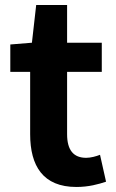

<svg xmlns="http://www.w3.org/2000/svg" viewBox="-20 -730 460 764"><path d="M284 14C333 14 372 3 402 -7L378 -114C363 -108 341 -102 323 -102C273 -102 247 -132 247 -196V-444H385V-560H247V-710H124L107 -560L21 -553V-444H100V-196C100 -70 151 14 284 14Z"/></svg>

Font: Noto Sans CJK KR Bold
Style: Regular
Weight: 700
Designer: Ryoko NISHIZUKA (kana & ideographs); Paul D. Hunt (Latin, Greek & Cyrillic); Wenlong ZHANG (bopomofo); Sandoll Communica
Foundry: Adobe Systems Incorporated
Version: Version 1.004;PS 1.004;hotconv 1.0.82;makeotf.lib2.5.63406